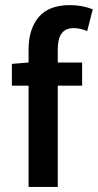

<svg xmlns="http://www.w3.org/2000/svg" viewBox="-20 -738 386 758"><path d="M26.9 -399.9V-485.8L92.8 -491.2V-542Q92.8 -623 132.6 -670.4Q172.4 -717.8 255.9 -717.8Q304.7 -717.8 346.2 -701.2L324.2 -615.2Q297.4 -627 270 -627Q208 -627 208 -543.9V-491.2H304.2V-399.9H208V0H92.8V-399.9Z"/></svg>

Font: Source Sans Pro Semibold
Style: Regular
Weight: 600
Designer: Paul D. Hunt
Foundry: Adobe Systems Incorporated
Version: Version 2.020;PS 2.0;hotconv 1.0.86;makeotf.lib2.5.63406